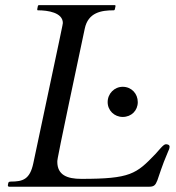

<svg xmlns="http://www.w3.org/2000/svg" viewBox="-20 -708 668 728"><path d="M301.3 -599.1C314 -661.1 364.7 -668.9 410.6 -668.9C414.1 -668.9 415 -670.9 415.5 -672.9L418 -684.6C418 -688 417 -688.5 415 -688.5H128.4C125 -688.5 124 -687 123.5 -684.6L121.1 -672.9C121.1 -669.4 122.1 -668.9 124 -668.9C161.1 -668.9 218.3 -660.6 218.3 -620.6C218.3 -617.2 217.8 -613.8 106.4 -89.4C93.3 -27.3 66.4 -19.5 20.5 -19.5C13.2 -19.5 11.7 -16.1 11.2 -13.2C10.3 -7.8 9.8 -6.8 9.8 -5.9C9.8 -2.4 11.2 0 15.1 0H544.9C582 0 568.8 -21 616.7 -131.8C619.6 -139.2 623 -144 623 -151.9C623 -159.2 614.7 -161.1 608.9 -161.1C599.1 -161.1 582.5 -137.7 569.3 -124C496.6 -48.3 474.6 -29.8 288.1 -29.8C233.9 -29.8 197.3 -44.9 197.3 -94.7C197.3 -103.5 198.2 -113.3 301.3 -599.1ZM445.3 -264.6C478.5 -264.6 502.4 -289.1 502.4 -320.8C502.4 -353 478.5 -378.9 445.3 -378.9C413.6 -378.9 388.2 -353 388.2 -320.8C388.2 -289.1 413.6 -264.6 445.3 -264.6Z"/></svg>

Font: Cardo
Style: Italic
Weight: 400
Designer: David J. Perry
Foundry: David J. Perry
Version: Version 0.99